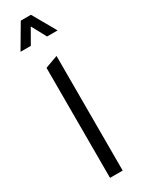

<svg xmlns="http://www.w3.org/2000/svg" viewBox="-193 -715 542 736"><g transform="rotate(-30 78.5 -346.5)"><path d="M52 0V-487L107 -507H108V0ZM114 -590 61 -688 102 -693 160 -591V-590ZM-3 -590V-591L57 -693H101L42 -590Z"/></g></svg>

Font: Foldit Light
Style: Regular
Weight: 300
Version: Version 1.003